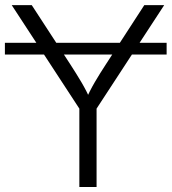

<svg xmlns="http://www.w3.org/2000/svg" viewBox="-22 -748 687 768"><path d="M644.5 -576.7V-529.8H-2.4V-576.7ZM295.4 0V-313.5L24.9 -727.5H105L259.8 -489.7Q283.2 -453.6 303.5 -419.4Q323.7 -385.3 344.2 -340.3H316.9Q337.4 -385.7 357.7 -420.2Q377.9 -454.6 400.9 -489.7L555.2 -727.5H634.8L364.3 -313.5V0Z"/></svg>

Font: Inter 17pt Light
Style: Regular
Weight: 300
Version: Version 4.001;git-66647c0bb